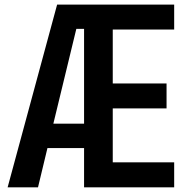

<svg xmlns="http://www.w3.org/2000/svg" viewBox="-20 -804 807 824"><path d="M463.9 -677.2V-445.8H694.8V-338.9H463.9V-107.4H727.5V0H340.8V-168.5H183.6L143.1 0H12.7L225.1 -784.2H727.5V-677.2ZM340.8 -273.4V-680.2H307.6L209 -273.4Z"/></svg>

Font: Decalotype Medium
Style: Regular
Weight: 500
Designer: Alfredo Marco Pradil
Foundry: Alfredo Marco Pradil
Version: Version 1.0